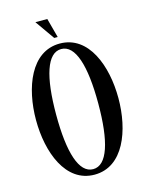

<svg xmlns="http://www.w3.org/2000/svg" viewBox="-127 -928 777 1013"><g transform="rotate(-15 262.0 -421.0)"><path d="M232.5 -850H167.5L242 -744H261ZM262 -708C104 -708 37 -526 37 -350C37 -174 104 8 262 8C420 8 487 -174 487 -350C487 -526 420 -708 262 -708ZM262 -22C185 -22 147 -142 147 -350C147 -558 185 -678 262 -678C339 -678 377 -558 377 -350C377 -142 339 -22 262 -22Z"/></g></svg>

Font: Picaflor 12 pt
Style: Regular
Weight: 400
Designer: Ariel Martín Pérez
Foundry: Tunera Type Foundry
Version: Version 1.000;hotconv 1.0.109;makeotfexe 2.5.65596